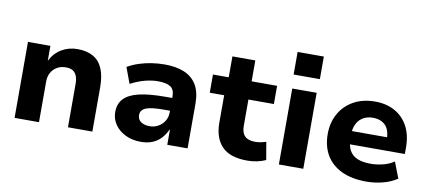

<svg xmlns="http://www.w3.org/2000/svg" viewBox="-68 -989 2789 1247"><g transform="rotate(10 1326.0 -365.0)"><path d="M71 0V-501H219V-404H220Q245 -455 292 -483Q339 -511 397 -511Q458 -511 500 -487.5Q542 -464 563 -415Q584 -366 584 -290V0H423V-284Q423 -317 414.5 -338.5Q406 -360 388.5 -370.5Q371 -381 342 -381Q310 -381 285 -366.5Q260 -352 246 -327Q232 -302 232 -268V0Z M904 11Q848 11 803.5 -10.5Q759 -32 733.5 -69Q708 -106 708 -152Q708 -205 739.5 -239Q771 -273 837.5 -289Q904 -305 1011 -305H1077V-221H1018Q979 -221 950 -218Q921 -215 902 -208Q883 -201 873.5 -189Q864 -177 864 -159Q864 -130 886 -114.5Q908 -99 945 -99Q975 -99 1000.5 -113.5Q1026 -128 1041.5 -153Q1057 -178 1057 -209V-316Q1057 -361 1030 -378.5Q1003 -396 947 -396Q908 -396 863 -384.5Q818 -373 768 -347L729 -452Q764 -472 803.5 -485Q843 -498 886 -504.5Q929 -511 972 -511Q1048 -511 1101.5 -488.5Q1155 -466 1183.5 -418.5Q1212 -371 1212 -294V0H1078V-99H1075Q1061 -67 1038 -42Q1015 -17 982 -3Q949 11 904 11Z M1606 11Q1493 11 1439.5 -44Q1386 -99 1386 -202V-381H1291V-501H1395V-639H1546V-501H1714V-381H1546V-207Q1546 -162 1568 -140Q1590 -118 1636 -118Q1653 -118 1671.5 -121.5Q1690 -125 1708 -131L1728 -14Q1702 -2 1671 4.5Q1640 11 1606 11Z M1807 -592V-741H1980V-592ZM1814 0V-501H1975V0Z M2393 11Q2295 11 2228 -21Q2161 -53 2126.5 -111.5Q2092 -170 2092 -251Q2092 -325 2124.5 -384Q2157 -443 2217.5 -477Q2278 -511 2360 -511Q2434 -511 2490 -480Q2546 -449 2577 -391Q2608 -333 2608 -251V-209H2220V-296H2489L2476 -281Q2476 -344 2446 -374.5Q2416 -405 2363 -405Q2327 -405 2299.5 -389Q2272 -373 2257 -343Q2242 -313 2242 -269V-254Q2242 -202 2259 -170Q2276 -138 2311 -123Q2346 -108 2400 -108Q2438 -108 2479.5 -118Q2521 -128 2553 -150L2594 -44Q2553 -16 2499 -2.5Q2445 11 2393 11Z"/></g></svg>

Font: Nunito Sans 8pt ExtraBold
Style: Regular
Weight: 800
Version: Version 3.101;gftools[0.9.27]